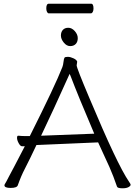

<svg xmlns="http://www.w3.org/2000/svg" viewBox="-20 -1013 730 1037"><path d="M400 -807Q400 -787 389 -775.5Q378 -764 359 -764Q340 -764 324.5 -783Q309 -802 309 -821Q309 -840 319.5 -851.5Q330 -863 349 -863Q368 -863 384 -845Q400 -827 400 -807ZM472 -993Q485 -993 485 -967Q485 -956 481 -948.5Q477 -941 471 -941H243Q238 -941 234 -948.5Q230 -956 230 -968Q230 -993 244 -993ZM114 -223H99Q90 -223 81 -239.5Q72 -256 72 -268Q72 -280 78 -280H80Q98 -278 119 -278H141Q278 -551 317 -651Q321 -661 323 -679Q325 -697 328.5 -701.5Q332 -706 346 -706Q360 -706 377 -698Q394 -690 397 -680L394 -660Q394 -646 463 -483Q614 -123 676 -33Q685 -20 685.5 -16Q686 -12 682 -8Q670 4 642.5 4Q615 4 612 -5Q593 -61 571 -111L510 -244L184 -230H177Q160 -193 144 -161L114 -101Q94 -63 76 -12Q71 2 37.5 2Q4 2 4 -12Q4 -16 7.5 -21Q11 -26 15 -34Q19 -42 28.5 -60Q38 -78 57.5 -114.5Q77 -151 114 -223ZM317 -651ZM489 -291Q402 -495 361 -603L356 -614L351 -603Q268 -418 202 -280Z"/></svg>

Font: LXGW WenKai Lite Light
Style: Regular
Weight: 300
Designer: LXGW / Fontworks Inc.
Foundry: LXGW / Fontworks Inc.
Version: Version 1.511; March 25, 2025